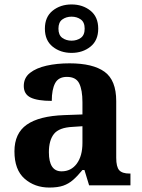

<svg xmlns="http://www.w3.org/2000/svg" viewBox="-20 -834 640 864"><path d="M202 10Q136 10 90.5 -30Q45 -70 45 -153Q45 -234 100.5 -273Q156 -312 269 -316L351 -319V-374Q351 -429 336.5 -458.5Q322 -488 281 -488Q243 -488 228 -459.5Q213 -431 213 -380Q149 -380 118 -395Q87 -410 87 -447Q87 -484 115 -506Q143 -528 189.5 -538.5Q236 -549 293 -549Q398 -549 450.5 -511Q503 -473 503 -379V-124Q503 -83 516.5 -68Q530 -53 563 -53H567V0H381L360 -69H351Q329 -42 309 -24.5Q289 -7 264.5 1.5Q240 10 202 10ZM257 -63Q300 -63 325.5 -97.5Q351 -132 351 -191V-266L306 -263Q246 -260 223 -231.5Q200 -203 200 -149Q200 -63 257 -63ZM302 -596Q252 -596 217 -624Q182 -652 182 -705Q182 -758 217 -786Q252 -814 302 -814Q352 -814 387 -786Q422 -758 422 -705Q422 -652 387 -624Q352 -596 302 -596ZM302 -651Q326 -651 343.5 -663.5Q361 -676 361 -705Q361 -734 343.5 -746.5Q326 -759 302 -759Q278 -759 260.5 -746.5Q243 -734 243 -705Q243 -676 260.5 -663.5Q278 -651 302 -651Z"/></svg>

Font: Noto Serif Ethiopic
Style: Bold
Weight: 700
Designer: Monotype Design Team
Foundry: Monotype Imaging Inc.
Version: Version 2.102; ttfautohint (v1.8.4.7-5d5b)